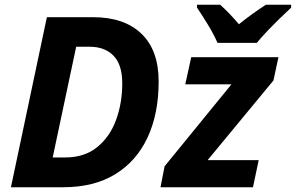

<svg xmlns="http://www.w3.org/2000/svg" viewBox="-20 -786 1242 806"><path d="M25.9 0 176.8 -713.9H370.1Q501.5 -713.9 573.7 -644.5Q646 -575.2 646 -443.8Q646 -308.6 599.4 -208.7Q552.7 -108.9 463.4 -54.4Q374 0 246.1 0ZM201.2 -125H252.9Q335 -125 388.2 -168.5Q441.4 -211.9 467.3 -282.7Q493.2 -353.5 493.2 -436Q493.2 -514.6 456.5 -552.2Q419.9 -589.8 356 -589.8H299.8ZM653.8 0 670.9 -87.9 951.7 -432.1H757.8L782.7 -545.9H1148.9L1127.9 -448.2L851.6 -113.8H1065.9L1042 0ZM893.1 -606Q877.9 -641.1 852.5 -682.9Q827.1 -724.6 807.1 -753.9V-766.1H904.3Q921.4 -751 943.6 -728Q965.8 -705.1 982.9 -684.1Q1039.1 -729.5 1096.2 -766.1H1202.1V-753.9Q1182.1 -735.4 1155 -709Q1127.9 -682.6 1101.8 -655.3Q1075.7 -627.9 1058.1 -606Z"/></svg>

Font: Open Sans
Style: Bold Italic
Weight: 700
Italic angle: -12°
Designer: Monotype Design Team
Foundry: Monotype Imaging Inc.
Version: Version 3.003; ttfautohint (v1.8.4)